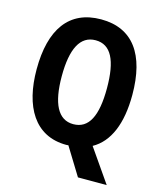

<svg xmlns="http://www.w3.org/2000/svg" viewBox="-129 -819 911 1083"><g transform="rotate(15 326.5 -277.5)"><path d="M606 -358C606 -594 512 -725 327 -725C140 -725 47 -593 47 -359C47 -143 133 10 319 10C322 10 328 9 331 9L430 170H598L464 -23C558 -75 606 -191 606 -358ZM194 -358C194 -518 237 -603 327 -603C417 -603 458 -520 458 -358C458 -196 417 -113 326 -113C237 -113 194 -199 194 -358Z"/></g></svg>

Font: Noto Sans Hebrew Condensed
Style: Bold
Weight: 700
Width: 3
Designer: Monotype Design Team
Foundry: Monotype Imaging Inc.
Version: Version 2.004